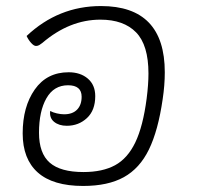

<svg xmlns="http://www.w3.org/2000/svg" viewBox="-20 -606 655 635"><path d="M55 -165Q55 -253 95 -310Q135 -367 207 -367Q246 -367 270.5 -346Q295 -325 295 -288Q295 -241 267.5 -215.5Q240 -190 201 -190Q175 -190 159 -203Q143 -216 146 -239Q155 -234 168 -231Q181 -228 192 -228Q220 -228 235 -243.5Q250 -259 250 -286Q250 -324 205 -324Q158 -324 133.5 -281Q109 -238 109 -167Q109 -99 144.5 -68Q180 -37 256 -37Q319 -37 360.5 -59.5Q402 -82 427.5 -135Q453 -188 465 -280Q471 -327 471 -363Q471 -457 430 -499Q389 -541 312 -541Q210 -541 120 -464Q115 -460 110 -457Q105 -454 99 -454Q92 -454 83 -464Q74 -474 68 -487Q173 -586 314 -586Q525 -586 525 -367Q525 -324 518 -278Q503 -174 472.5 -111.5Q442 -49 389.5 -20Q337 9 255 9Q155 9 105 -35.5Q55 -80 55 -165Z"/></svg>

Font: Krub Light
Style: Italic
Weight: 300
Italic angle: -8°
Designer: Ekaluck Peanpanawate
Foundry: Cadson Demak Co.,Ltd.
Version: Version 1.000; ttfautohint (v1.6)